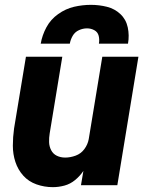

<svg xmlns="http://www.w3.org/2000/svg" viewBox="-20 -764 616 792"><path d="M198 8Q222 8 246 1.5Q270 -5 290 -21.5Q310 -38 324 -59L314 0H464L551 -530H402L346 -190Q342 -168 328 -149Q314 -130 292 -122Q270 -114 249 -114Q230 -114 214.5 -121.5Q199 -129 191 -144.5Q183 -160 182.5 -178Q182 -196 185 -214L237 -530H87L38 -234Q33 -198 33 -163Q33 -128 43.5 -96Q54 -64 76 -39.5Q98 -15 130.5 -3.5Q163 8 198 8ZM148 -584H268Q271 -601 280 -616.5Q289 -632 305.5 -639.5Q322 -647 339 -647Q355 -647 369 -639.5Q383 -632 387 -616.5Q391 -601 388 -584H508Q514 -618 507 -651Q500 -684 476.5 -706Q453 -728 421 -736Q389 -744 355 -744Q320 -744 285.5 -736Q251 -728 220 -706Q189 -684 171.5 -651.5Q154 -619 148 -584Z"/></svg>

Font: Iosevka Sparkle Heavy Oblique
Style: Regular
Weight: 900
Italic angle: -9°
Designer: Belleve Invis
Foundry: Belleve Invis
Version: Version 4.5.0; ttfautohint (v1.8.3)